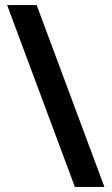

<svg xmlns="http://www.w3.org/2000/svg" viewBox="-20 -734 438 754"><path d="M124 -714 390 0H274L8 -714Z"/></svg>

Font: Noto Sans Bassa Vah SemiBold
Style: Regular
Weight: 600
Designer: Monotype Design Team
Foundry: Monotype Imaging Inc.
Version: Version 2.002; ttfautohint (v1.8.4.7-5d5b)